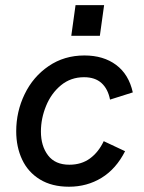

<svg xmlns="http://www.w3.org/2000/svg" viewBox="-20 -717 560 746"><path d="M43 -207Q43 -283.5 75.8 -351.2Q108.5 -419 169 -460.2Q229.5 -501.5 308 -501.5Q382 -501.5 431.2 -464.8Q480.5 -428 496 -358L407.5 -330Q399.5 -371.5 374.5 -394.2Q349.5 -417 306.5 -417Q255 -417 217 -385.8Q179 -354.5 159 -305.5Q139 -256.5 139 -206Q139 -149.5 166.8 -113.2Q194.5 -77 249.5 -77Q296.5 -77 329.8 -101.5Q363 -126 383 -168.5L466 -129.5Q431 -60.5 374.5 -26Q318 8.5 248 8.5Q181.5 8.5 135.2 -19.8Q89 -48 66 -97Q43 -146 43 -207ZM273.5 -697H384.5L368 -578H257Z"/></svg>

Font: HK Grotesk Medium
Style: Italic
Weight: 500
Italic angle: -8°
Designer: Alfredo Marco Pradil
Foundry: Hanken Design Co.
Version: Version 3.004